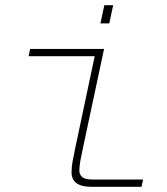

<svg xmlns="http://www.w3.org/2000/svg" viewBox="-20 -718 640 738"><path d="M331 0Q255 0 255 -56Q255 -77 259.5 -100Q264 -123 269 -148L344 -502H90L96 -530H380L299 -150Q293 -123 289 -101Q285 -79 285 -62Q285 -47 296 -37.5Q307 -28 335 -28H530L524 0ZM366 -628 381 -698H415L400 -628Z"/></svg>

Font: Geist Mono Thin
Style: Italic
Weight: 100
Italic angle: -12°
Monospace: yes
Designer: Basement.studio, Andrés Briganti, Mateo Zaragoza
Foundry: Basement.studio, Vercel, Andrés Briganti, Guido Ferreyra, Mateo Zaragoza
Version: Version 1.500; ttfautohint (v1.8.4.7-5d5b)